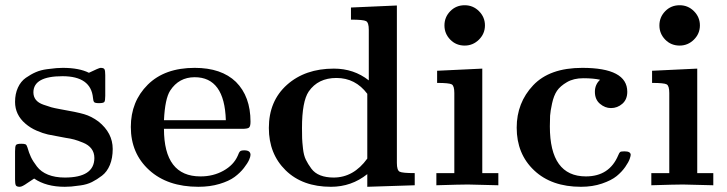

<svg xmlns="http://www.w3.org/2000/svg" viewBox="-20 -715 2806 741"><path d="M38.1 -22V-130.9Q38.1 -149.9 41.5 -155Q44.9 -160.2 62 -160.2Q74.2 -160.2 78.6 -158Q83 -155.8 85.9 -146Q91.8 -125 99.4 -108.9Q106.9 -92.8 122.6 -72.3Q138.2 -51.8 165.5 -40.8Q192.9 -29.8 230 -29.8Q343.8 -29.8 344.2 -105Q344.2 -126 333 -140.9Q321.8 -155.8 300.8 -164.3Q279.8 -172.9 266.4 -176.5Q252.9 -180.2 232.9 -183.1Q184.1 -191.9 165 -196Q146 -200.2 121.6 -210.7Q97.2 -221.2 78.1 -237.8Q38.1 -272 38.1 -321.8Q38.1 -352.5 49.1 -376.7Q60.1 -400.9 79.6 -414.6Q99.1 -428.2 118.2 -436.5Q137.2 -444.8 161.6 -448Q186 -451.2 197.5 -452.1Q209 -453.1 222.2 -453.1Q285.2 -453.1 323.2 -434.1Q362.3 -453.1 368.2 -453.1Q380.4 -453.1 383.3 -447.5Q386.2 -441.9 386.2 -424.8V-345.2Q386.2 -326.2 382.6 -321.5Q378.9 -316.9 361.8 -316.9Q346.7 -316.9 343.3 -321Q339.8 -325.2 338.9 -336.9Q331.1 -420.9 221.2 -420.9Q109.4 -420.9 108.9 -358.9Q108.9 -341.8 118.4 -329.8Q127.9 -317.9 147.5 -311Q167 -304.2 178 -301Q189 -297.9 210.9 -293.9Q275.9 -282.7 304.4 -274.4Q333 -266.1 359.9 -246.1Q415 -202.1 415 -140.1Q415 -105 404.1 -78.4Q393.1 -51.8 373.5 -36.9Q354 -22 335 -12.5Q315.9 -2.9 291 0.5Q266.1 3.9 255.1 4.9Q244.1 5.9 230 5.9Q158.2 5.9 111.8 -25.9L85.9 -8.8Q65.4 5.9 56.6 5.9Q56.6 5.9 56.2 5.9Q43.9 5.9 41 0Q38.1 -5.9 38.1 -22Z M484.9 -225.1Q484.9 -323.2 550.3 -388.2Q615.7 -453.1 731.4 -453.1Q834.5 -453.1 890.6 -398.9Q946.8 -342.8 946.8 -245.1Q946.8 -226.1 940.2 -221.9Q933.6 -217.8 914.6 -217.8H612.8Q612.8 -34.2 753.4 -34.2Q753.9 -34.2 754.4 -34.2Q803.2 -34.2 842.5 -56.2Q881.8 -78.1 897.5 -113.8Q902.3 -127 906.5 -130.9Q910.6 -134.8 922.9 -134.8Q946.8 -134.8 946.8 -117.2Q946.8 -110.4 941.2 -97.7Q935.5 -85 921.1 -66.4Q906.7 -47.9 885.3 -32Q863.8 -16.1 827.1 -5.1Q790.5 5.9 745.6 5.9Q626.5 5.9 555.7 -58.6Q484.9 -123 484.9 -225.1ZM612.8 -251H851.6Q846.7 -417 731.4 -417Q670.4 -417 636.7 -365.2Q616.7 -334 612.8 -251Z M1017.6 -221.2Q1017.6 -325.2 1087.6 -387.7Q1157.7 -450.2 1268.6 -450.2Q1345.7 -450.2 1403.3 -404.8V-600.1Q1403.3 -627.9 1392.8 -633.5Q1382.3 -639.2 1334.5 -639.2V-686L1511.7 -693.8V-85.9Q1511.7 -58.1 1522.2 -52.5Q1532.7 -46.9 1580.6 -46.9V0L1397.5 5.9V-43Q1336.4 5.9 1257.3 5.9Q1147.5 5.9 1082.5 -57.6Q1017.6 -121.1 1017.6 -221.2ZM1145.5 -221.2Q1145.5 -196.3 1146 -181.6Q1146.5 -167 1149.4 -141.1Q1152.3 -115.2 1160.4 -98.6Q1168.5 -82 1181.4 -64.5Q1194.3 -46.9 1216.3 -38.3Q1238.3 -29.8 1267.6 -29.8Q1344.7 -29.8 1397.5 -103V-353Q1351.6 -414.1 1278.3 -414.1Q1207.5 -414.1 1171.4 -361.8Q1145.5 -323.2 1145.5 -221.2Z M1664.1 0V-46.9H1733.4V-356Q1733.4 -383.8 1723.4 -389.4Q1713.4 -395 1667 -395V-441.9L1841.3 -450.2V-46.9H1903.3V0Q1795.4 -2.9 1786.1 -2.9Q1756.8 -2.9 1664.1 0ZM1773.4 -694.8Q1805.7 -694.8 1828.6 -671.9Q1851.6 -648.9 1851.6 -616.9Q1851.6 -585 1828.4 -562Q1805.2 -539.1 1773.4 -539.1Q1740.2 -539.1 1717.8 -562Q1695.3 -585 1695.3 -616.9Q1695.3 -648.9 1717.8 -671.9Q1740.2 -694.8 1773.4 -694.8Z M1974.1 -222.2Q1974.1 -318.4 2037.6 -385.7Q2101.1 -453.1 2227.1 -453.1Q2400.9 -453.1 2400.9 -360.8Q2400.9 -331.1 2381.8 -314.5Q2362.8 -297.9 2337.9 -297.9Q2314.9 -297.9 2295.4 -314.5Q2275.9 -331.1 2275.9 -360.8Q2275.9 -388.7 2295.9 -407.2Q2270 -413.1 2231 -413.1Q2193.8 -413.1 2168 -397.9Q2142.1 -382.8 2129.6 -364.5Q2117.2 -346.2 2110.6 -315.7Q2104 -285.2 2103 -268.6Q2102.1 -252 2102.1 -227.1Q2102.1 -34.2 2241.2 -34.2Q2332 -34.2 2366.2 -116.2Q2370.1 -126 2373.5 -128.4Q2377 -130.9 2390.1 -130.9Q2414.1 -130.9 2414.1 -117.2Q2414.1 -113.3 2410.2 -101.6Q2406.2 -89.8 2393.1 -70.8Q2379.9 -51.8 2359.9 -35.4Q2339.8 -19 2303.5 -6.6Q2267.1 5.9 2222.2 5.9Q2108.4 5.9 2041.3 -57.6Q1974.1 -121.1 1974.1 -222.2Z M2493.7 0V-46.9H2563V-356Q2563 -383.8 2553 -389.4Q2543 -395 2496.6 -395V-441.9L2670.9 -450.2V-46.9H2732.9V0Q2625 -2.9 2615.7 -2.9Q2586.4 -2.9 2493.7 0ZM2603 -694.8Q2635.3 -694.8 2658.2 -671.9Q2681.2 -648.9 2681.2 -616.9Q2681.2 -585 2658 -562Q2634.8 -539.1 2603 -539.1Q2569.8 -539.1 2547.4 -562Q2524.9 -585 2524.9 -616.9Q2524.9 -648.9 2547.4 -671.9Q2569.8 -694.8 2603 -694.8Z"/></svg>

Font: CMU Serif
Style: Bold
Weight: 700
Version: Version 0.7.0